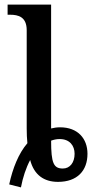

<svg xmlns="http://www.w3.org/2000/svg" viewBox="-20 -780 417 834"><path d="M20 21 71 34C79 -9 93 -51 111 -85C128 -20 171 10 232 10C316 10 360 -39 360 -112C360 -178 318 -227 241 -227C227 -227 214 -225 202 -222V-760H13V-716H24C59 -716 96 -707 96 -649V-222C96 -199 97 -177 99 -158C61 -114 35 -49 20 21ZM253 -48C213 -48 202 -71 202 -169C213 -173 225 -176 239 -176C283 -176 304 -147 304 -112C304 -74 284 -48 253 -48Z"/></svg>

Font: Noto Serif SemiCondensed Medium
Style: Regular
Weight: 500
Width: 4
Designer: Monotype Design Team
Foundry: Monotype Imaging Inc.
Version: Version 2.014